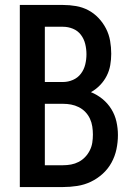

<svg xmlns="http://www.w3.org/2000/svg" viewBox="-20 -755 540 775"><path d="M60 0V-735H234Q261 -735 287 -730.5Q313 -726 336 -714Q359 -702 377.5 -682.5Q396 -663 408 -639.5Q420 -616 424.5 -590Q429 -564 429 -538Q429 -515 425 -492Q421 -469 410.5 -448.5Q400 -428 383.5 -411Q367 -394 347 -383Q372 -373 393.5 -355.5Q415 -338 429.5 -314.5Q444 -291 450 -264Q456 -237 456 -210Q456 -181 450 -152.5Q444 -124 430 -98.5Q416 -73 394.5 -53.5Q373 -34 347 -21.5Q321 -9 292 -4.5Q263 0 234 0ZM161 -424H234Q255 -424 274.5 -432.5Q294 -441 306.5 -457.5Q319 -474 324 -494.5Q329 -515 329 -536Q329 -557 324 -577.5Q319 -598 306.5 -614.5Q294 -631 274.5 -639Q255 -647 234 -647H161ZM234 -88Q251 -88 267 -91Q283 -94 297.5 -101.5Q312 -109 323.5 -121Q335 -133 342.5 -148Q350 -163 352.5 -179Q355 -195 355 -212Q355 -228 352.5 -244.5Q350 -261 343 -276Q336 -291 324.5 -303Q313 -315 298 -322.5Q283 -330 267 -333Q251 -336 234 -336H161V-88Z"/></svg>

Font: Zed Mono Semibold
Style: Regular
Weight: 600
Monospace: yes
Designer: Belleve Invis
Foundry: Belleve Invis
Version: Version 1.0.0; ttfautohint (v1.8.4)